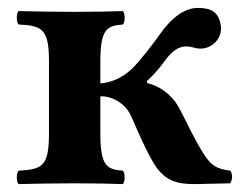

<svg xmlns="http://www.w3.org/2000/svg" viewBox="-20 -464 618 486"><path d="M234 -220C258 -222 295 -206 311 -172C323 -146 343 -96 365 -58C394 -5 428 2 474 2L563 0C568 -10 570 -21 563 -32C524 -37 510 -46 481 -99C451 -153 438 -187 423 -207C401 -236 375 -248 352 -254V-259C368 -273 383 -291 395 -307C421 -344 442 -352 473 -343C505 -333 544 -359 539 -399C534 -433 515 -444 481 -444C439 -444 405 -406 386 -379C367 -352 332 -307 314 -290C288 -265 257 -254 234 -253V-307C234 -390 250 -399 291 -402C297 -408 297 -430 291 -436C269 -435 217 -434 169 -434C114 -434 70 -435 27 -436C21 -430 21 -408 27 -402C88 -399 104 -390 104 -307V-127C104 -44 88 -35 27 -32C21 -26 21 -4 27 2C69 1 114 0 169 0C217 0 268 1 291 2C297 -4 297 -26 291 -32C250 -35 234 -44 234 -127Z"/></svg>

Font: Libertinus Serif
Style: Bold
Weight: 700
Designer: Philipp H. Poll, Khaled Hosny
Foundry: Caleb Maclennan
Version: Version 7.050;RELEASE